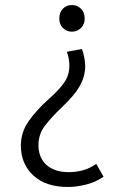

<svg xmlns="http://www.w3.org/2000/svg" viewBox="-20 -495 480 764"><path d="M250 249Q162 249 112.5 203Q63 157 63 84Q63 31 94.5 -13.5Q126 -58 172 -99Q217 -139 236.5 -168Q256 -197 256 -233Q256 -263 246 -289L306 -300Q311 -288 315 -268.5Q319 -249 319 -232Q319 -191 297.5 -153Q276 -115 226 -68Q185 -29 159 5Q133 39 133 83Q133 104 139.5 123Q146 142 160.5 157Q175 172 198 181Q221 190 255 190Q281 190 308.5 183Q336 176 363 157L392 208Q363 229 324 239Q285 249 250 249ZM317 -421Q317 -398 302 -383.5Q287 -369 266 -369Q245 -369 230.5 -383.5Q216 -398 216 -421Q216 -446 230.5 -460.5Q245 -475 266 -475Q287 -475 302 -460.5Q317 -446 317 -421Z"/></svg>

Font: Mukta Vaani Light
Style: Regular
Weight: 300
Designer: Noopur Datye, Girish Dalvi, Yashodeep Gholap, Pallavi Karambelkar
Foundry: Ek Type
Version: Version 2.538;PS 1.000;hotconv 16.6.51;makeotf.lib2.5.65220;